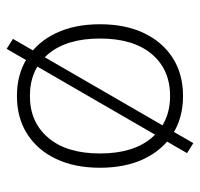

<svg xmlns="http://www.w3.org/2000/svg" viewBox="-32 -531 602 578"><g transform="rotate(-90 269.0 -242.0)"><path d="M269 8Q203 8 154.5 -23Q106 -54 79.5 -110Q53 -166 53 -242Q53 -318 79.5 -374Q106 -430 154.5 -461Q203 -492 269 -492Q335 -492 383.5 -461Q432 -430 458.5 -374Q485 -318 485 -242Q485 -166 458.5 -110Q432 -54 383.5 -23Q335 8 269 8ZM269 -31Q349 -31 395.5 -86.5Q442 -142 442 -242Q442 -342 395.5 -397.5Q349 -453 269 -453Q190 -453 143 -397.5Q96 -342 96 -242Q96 -142 143 -86.5Q190 -31 269 -31ZM127 39 97 20 411 -523 441 -504Z"/></g></svg>

Font: Nunito Sans 12pt ExtraLight
Style: Regular
Weight: 200
Designer: Vernon Adams
Foundry: Vernon Adams
Version: Version 3.101;gftools[0.9.27]